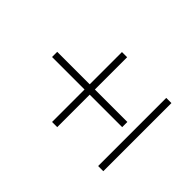

<svg xmlns="http://www.w3.org/2000/svg" viewBox="-99 -614 604 604"><g transform="rotate(-45 203.0 -312.0)"><path d="M192 -184.5V-496.5H215V-184.5ZM47.5 -329V-352H358.5V-329ZM52 -128.5V-151.5H355V-128.5Z"/></g></svg>

Font: Imbue 48pt Light
Style: Regular
Weight: 300
Designer: Tyler Finck
Foundry: Etcetera Type Company
Version: Version 1.102